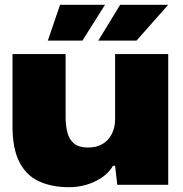

<svg xmlns="http://www.w3.org/2000/svg" viewBox="-20 -769 763 799"><path d="M267 10Q196 10 143 -14Q90 -38 61 -94Q32 -150 32 -244V-544H253V-284Q253 -247 260.5 -217.5Q268 -188 288.5 -171.5Q309 -155 346 -155Q382 -155 407 -170Q432 -185 445.5 -212Q459 -239 459 -273V-544H680V0H468L459 -79H450Q427 -39 376.5 -14.5Q326 10 267 10ZM179 -600 230 -749H417L323 -600ZM389 -600 480 -749H680L548 -600Z"/></svg>

Font: Mona Sans Expanded Black
Style: Regular
Weight: 900
Width: 7
Designer: Deni Anggara
Foundry: GitHub
Version: Version 2.000